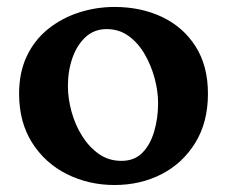

<svg xmlns="http://www.w3.org/2000/svg" viewBox="-20 -526 656 555"><path d="M288.1 -441.9Q252.9 -441.9 228 -419.4Q203.1 -397 189.7 -359.4Q176.3 -321.8 176.3 -276.9Q176.3 -241.2 186.8 -203.1Q197.3 -165 217.3 -133.1Q237.3 -101.1 265.6 -81.1Q293.9 -61 331.1 -61Q368.2 -61 391.1 -84Q414.1 -106.9 425.5 -145.5Q437 -184.1 437 -228Q437 -262.2 427 -299.6Q417 -336.9 398.2 -369.4Q379.4 -401.9 351.8 -421.9Q324.2 -441.9 288.1 -441.9ZM311 -505.9Q387.2 -505.9 448.2 -477.1Q509.3 -448.2 545.2 -392.1Q581.1 -335.9 581.1 -254.9Q581.1 -172.9 544.7 -113.5Q508.3 -54.2 447.3 -22.7Q386.2 8.8 311 8.8Q236.3 8.8 173.3 -22.7Q110.4 -54.2 72.8 -113.5Q35.2 -172.9 35.2 -254.9Q35.2 -316.9 57.6 -364Q80.1 -411.1 119.6 -442.6Q159.2 -474.1 208.7 -490Q258.3 -505.9 311 -505.9Z"/></svg>

Font: Ekush
Style: Regular
Weight: 400
Designer: Jayed Ahsan Saad & S M Khalid Hossain
Foundry: Codepotro
Version: Codepotro Ekush; Version 0.600